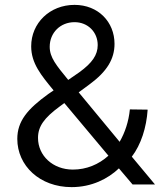

<svg xmlns="http://www.w3.org/2000/svg" viewBox="-20 -757 667 788"><path d="M274 11C356 11 423 -23 468 -66L524 0H616L521 -114C559 -164 581 -233 586 -307L513 -308C508 -258 493 -213 471 -175L303 -378L349 -412C418 -463 450 -514 450 -577C450 -667 383 -737 286 -737C184 -737 108 -662 108 -567C108 -497 149 -448 200 -386L178 -371C92 -309 51 -259 51 -187C51 -77 143 11 274 11ZM136 -191C136 -238 161 -273 225 -320L244 -334L425 -118C385 -82 335 -61 279 -61C197 -61 136 -118 136 -191ZM184 -565C184 -622 227 -666 286 -666C341 -666 381 -625 381 -572C381 -532 359 -499 305 -460L260 -429C211 -489 184 -521 184 -565Z"/></svg>

Font: Wafeq
Style: Regular
Weight: 400
Designer: Rasmus Andersson & Azza Alameddine
Foundry: Google & TypeTogether
Version: Version 3.000;FEAKit 1.0